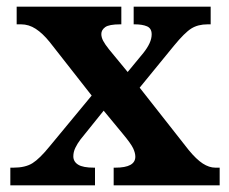

<svg xmlns="http://www.w3.org/2000/svg" viewBox="-20 -556 686 576"><path d="M11 0V-53H20Q56 -53 77.5 -66.5Q99 -80 129 -117L255 -269.3L129 -430Q108 -456 87.2 -469.5Q66.5 -483 43.2 -483H30V-536H344V-483H341Q307 -483 295.5 -474.5Q284 -466 284 -454Q284 -444 289.5 -433.5Q295 -423 307 -408L363 -340L410 -397Q422 -412 428.5 -426Q435 -440 435 -453Q435 -471 421 -477Q407 -483 384 -483H381V-536H612V-483H603Q574 -483 554 -470.5Q534 -458 502 -419L399 -293L546 -106Q569 -78 588.2 -65.5Q607.5 -53 626.2 -53H639V0H321V-53H326Q386 -53 386 -86Q386 -97 379.5 -111Q373 -125 348 -155L291 -224L221 -137Q212 -125 206 -112.5Q200 -100 200 -87Q200 -71 214.5 -62Q229 -53 262 -53H265V0Z"/></svg>

Font: Noto Serif Khojki
Style: Regular
Weight: 400
Designer: Juan Bruce
Version: Version 2.002